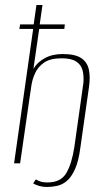

<svg xmlns="http://www.w3.org/2000/svg" viewBox="-20 -650 418 764"><path d="M167 94Q150 94 136.5 90Q123 86 112 80Q115 76 117 72Q119 68 123 64Q131 69 141.5 72.5Q152 76 169 76Q222 76 244 38.5Q266 1 276 -66L312 -321Q314 -349 308.5 -370.5Q303 -392 283.5 -405Q264 -418 225 -418Q180 -418 155.5 -401Q131 -384 119.5 -358.5Q108 -333 104.5 -307Q101 -281 98 -263L60 0H36L112 -535H57L60 -553H114L125 -630H149L138 -553H238L236 -535H136L113 -376Q128 -402 158 -418.5Q188 -435 229 -435Q279 -435 303 -419Q327 -403 333.5 -373.5Q340 -344 334 -303L300 -64Q293 -9 278.5 23Q264 55 246 70Q228 85 207.5 89.5Q187 94 167 94Z"/></svg>

Font: Alumni Sans Thin
Style: Italic
Weight: 100
Italic angle: -8°
Designer: Robert E. Leuschke
Foundry: Robert E. Leuschke
Version: Version 1.016